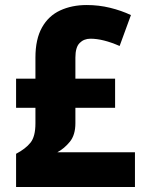

<svg xmlns="http://www.w3.org/2000/svg" viewBox="-20 -744 581 764"><path d="M325 -724Q373 -724 418 -713Q463 -702 501 -684L456 -561Q390 -590 340 -590Q314 -590 297 -573Q280 -556 280 -515V-431H438V-315H280V-254Q280 -207 258 -180Q236 -153 208 -138H517V0H44V-132Q82 -152 101.5 -176.5Q121 -201 121 -253V-315H44V-431H121V-515Q121 -588 147 -634.5Q173 -681 219.5 -702.5Q266 -724 325 -724Z"/></svg>

Font: Noto Sans Kannada SemiCondensed ExtraBold
Style: Regular
Weight: 800
Width: 4
Designer: Jelle Bosma - Monotype Design Team
Foundry: Monotype Imaging Inc.
Version: Version 2.005; ttfautohint (v1.8.4.7-5d5b)